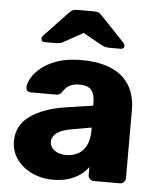

<svg xmlns="http://www.w3.org/2000/svg" viewBox="-54 -796 697 852"><g transform="rotate(5 295.0 -370.0)"><path d="M214.8 10Q161.1 10 118.4 -10.6Q75.8 -31.2 51.1 -66.3Q26.4 -101.4 26.4 -145.2Q26.4 -216.4 84.2 -257.7Q142 -299 237.5 -314.1L363 -333V-346.8Q363 -382.9 348 -401.8Q333 -420.8 293.2 -420.8Q265 -420.8 247.7 -409.6Q230.4 -398.5 219.6 -379.9Q210.9 -367.4 195 -367.4H82.8Q72 -367.4 66.1 -373.6Q60.1 -379.8 60.8 -389.4Q61.4 -406.5 74.7 -430.3Q88 -454.1 115.9 -476.8Q143.9 -499.5 187.9 -514.8Q232 -530 294.5 -530Q359.1 -530 405.1 -514.9Q451.1 -499.9 479.8 -473.1Q508.5 -446.4 522.2 -409.4Q535.9 -372.5 535.9 -329.4V-25.1Q535.9 -14.5 528.6 -7.2Q521.4 0 510.7 0H395Q384.4 0 377.1 -7.2Q369.9 -14.5 369.9 -25.1V-60.3Q356.6 -41 334.9 -25.2Q313.3 -9.4 283.4 0.3Q253.6 10 214.8 10ZM261.6 -104.2Q291.4 -104.2 314.7 -116.7Q338 -129.2 351.4 -155.7Q364.9 -182.2 364.9 -222.1V-235.5L279.6 -220.6Q232.6 -212.8 211.2 -196.4Q189.9 -180 189.9 -157.7Q189.9 -141 199.8 -129.1Q209.7 -117.1 226.1 -110.7Q242.5 -104.2 261.6 -104.2ZM123.6 -595Q108.4 -595 108.4 -609.1Q108.4 -617.1 116 -624.8L218.6 -732.9Q229 -743.9 236.6 -746.9Q244.3 -750 253.8 -750H332.5Q342.4 -750 350 -746.9Q357.6 -743.9 367.6 -732.9L470.2 -624.8Q477.9 -617.1 477.9 -609.1Q477.9 -595 462.6 -595H415Q406.5 -595 397.7 -596.4Q389 -597.8 380.6 -602L293.1 -650.8L205.6 -602Q197.9 -597.8 188.8 -596.4Q179.7 -595 171.2 -595Z"/></g></svg>

Font: Rubik Light
Style: Regular
Weight: 300
Designer: Hubert and Fischer
Foundry: Hubert and Fischer
Version: Version 2.300;gftools[0.9.30]